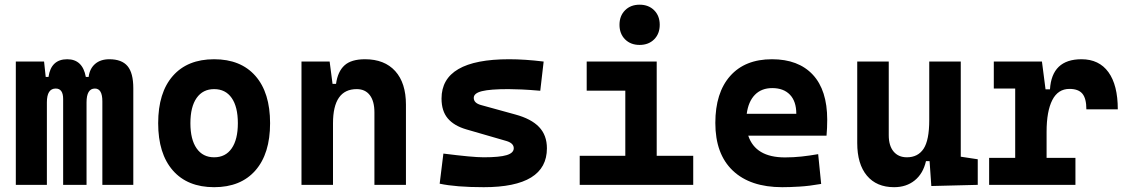

<svg xmlns="http://www.w3.org/2000/svg" viewBox="-20 -776 4728 806"><path d="M409.7 0V-350.6Q409.7 -404.3 378.4 -404.3Q343.3 -404.3 343.3 -346.2V0H245.1V-360.4Q245.1 -404.3 213.9 -404.3Q176.8 -404.3 176.8 -346.2V0H46.4V-517.6H165L171.9 -453.1H183.6Q194.3 -527.3 262.2 -527.3Q326.7 -527.3 340.3 -453.1H352.1Q356.4 -487.8 379.2 -507.6Q401.9 -527.3 439 -527.3Q491.2 -527.3 515.4 -498.5Q539.6 -469.7 539.6 -405.3V0Z M878.9 9.8Q767.1 9.8 705.6 -60.5Q644 -130.9 644 -258.8Q644 -387.2 705.6 -457.3Q767.1 -527.3 878.9 -527.3Q990.7 -527.3 1052.2 -457.3Q1113.8 -387.2 1113.8 -258.8Q1113.8 -130.9 1052.2 -60.5Q990.7 9.8 878.9 9.8ZM878.9 -115.7Q926.8 -115.7 952.6 -153.1Q978.5 -190.4 978.5 -258.8Q978.5 -327.6 952.6 -364.7Q926.8 -401.9 878.9 -401.9Q831.5 -401.9 805.4 -364.7Q779.3 -327.6 779.3 -258.8Q779.3 -190.4 805.4 -153.1Q831.5 -115.7 878.9 -115.7Z M1551.8 0V-304.2Q1551.8 -351.1 1532.5 -376.5Q1513.2 -401.9 1477.5 -401.9Q1377.9 -401.9 1377.9 -258.3V0H1245.6V-517.6H1363.8L1376 -423.8H1390.6Q1397.9 -476.1 1426.3 -501.7Q1454.6 -527.3 1512.2 -527.3Q1594.2 -527.3 1639.2 -477.5Q1684.1 -427.7 1684.1 -336.9V0Z M2010.7 9.8Q1894.5 9.8 1825.7 -4.9L1841.3 -131.3Q1902.8 -123.5 1944.8 -119.6Q1986.8 -115.7 2010.7 -115.7Q2077.1 -115.7 2106.9 -124.8Q2136.7 -133.8 2136.7 -153.8Q2136.7 -174.8 2106 -184.1L1937.5 -232.9Q1885.7 -248 1859.6 -279.1Q1833.5 -310.1 1833.5 -362.3Q1833.5 -527.3 2117.2 -527.3Q2150.4 -527.3 2186.3 -524.9Q2222.2 -522.5 2262.2 -517.6L2248 -395Q2203.6 -398.9 2170.4 -400.4Q2137.2 -401.9 2114.3 -401.9Q2037.6 -401.9 2003.2 -393.3Q1968.8 -384.8 1968.8 -365.2Q1968.8 -343.8 1998 -335.4L2143.1 -295.4Q2210 -277.3 2242.9 -242.9Q2275.9 -208.5 2275.9 -153.3Q2275.9 9.8 2010.7 9.8Z M2413.6 0V-122.1H2605V-395.5H2442.9V-517.6H2736.8V-122.1H2890.1V0ZM2665 -587.4Q2627.4 -587.4 2604 -610.8Q2580.6 -634.3 2580.6 -671.9Q2580.6 -709.5 2604 -732.9Q2627.4 -756.3 2665 -756.3Q2702.6 -756.3 2726.1 -732.9Q2749.5 -709.5 2749.5 -671.9Q2749.5 -634.3 2726.1 -610.8Q2702.6 -587.4 2665 -587.4Z M3263.7 9.8Q3129.4 9.8 3056.2 -59.8Q2982.9 -129.4 2982.9 -259.8Q2982.9 -386.7 3045.2 -457Q3107.4 -527.3 3220.7 -527.3Q3331.5 -527.3 3392.1 -462.4Q3452.6 -397.5 3452.6 -273.4Q3452.6 -238.3 3449.7 -206.5H3121.1Q3151.4 -115.2 3275.4 -115.2Q3310.5 -115.2 3344.7 -118.9Q3378.9 -122.6 3414.6 -128.9L3427.2 -3.9Q3377.4 4.9 3336.4 7.3Q3295.4 9.8 3263.7 9.8ZM3114.7 -298.3H3322.8Q3322.8 -350.6 3296.1 -378.4Q3269.5 -406.2 3221.7 -406.2Q3176.8 -406.2 3149.2 -378.2Q3121.6 -350.1 3114.7 -298.3Z M3733.4 9.8Q3659.7 9.8 3619.1 -38.8Q3578.6 -87.4 3578.6 -175.8V-517.6H3710.9V-208.5Q3710.9 -164.1 3731.2 -139.9Q3751.5 -115.7 3787.1 -115.7Q3833.5 -115.7 3857.2 -151.6Q3880.9 -187.5 3880.9 -272V-517.6H4013.2V-118.2L4084.5 -107.4V0L3889.6 4.9L3882.3 -99.6H3867.2Q3855 -46.9 3819.8 -18.6Q3784.7 9.8 3733.4 9.8Z M4373.5 -222.7V-113.3H4494.6V0H4132.3V-113.3H4241.7V-404.3H4151.9V-517.6H4354L4369.1 -400.9H4387.7Q4395.5 -527.3 4520 -527.3Q4593.8 -527.3 4633.1 -473.1Q4672.4 -418.9 4672.4 -316.9H4540.5Q4540.5 -362.8 4523.7 -382.8Q4506.8 -402.8 4469.7 -402.8Q4421.4 -402.8 4397.5 -356Q4373.5 -309.1 4373.5 -222.7Z"/></svg>

Font: Cascadia Mono
Style: Bold
Weight: 700
Monospace: yes
Designer: Aaron Bell
Foundry: Saja Typeworks
Version: Version 2404.023; ttfautohint (v1.8.4)